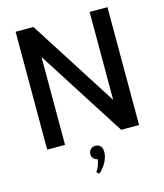

<svg xmlns="http://www.w3.org/2000/svg" viewBox="-138 -853 1009 1180"><g transform="rotate(-15 366.5 -262.5)"><path d="M187.7 -750 545 -190.5V-750H658.6V0H545L187.7 -559.1V0H74.1V-750ZM366.4 53.6Q385.9 53.6 397.7 66.6Q409.5 79.5 409.5 104.5Q409.5 119.5 404.8 136.1Q400 152.7 391.6 168.6Q383.2 184.5 371.4 199.3Q359.5 214.1 345 225.5L329.1 211.8Q334.5 205.9 339.3 197.3Q344.1 188.6 348.2 178.9Q352.3 169.1 355 158.2Q357.7 147.3 358.6 136.8Q342.7 134.1 333 123Q323.2 111.8 323.2 95.5Q323.2 77.3 335.2 65.5Q347.3 53.6 366.4 53.6Z"/></g></svg>

Font: Spartan MB SemBd
Style: Regular
Weight: 600
Designer: Matt Bailey, Mirko Velimirovic
Foundry: Matt Bailey
Version: Version 1.005